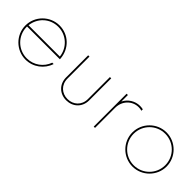

<svg xmlns="http://www.w3.org/2000/svg" viewBox="93 -1018 1639 1639"><g transform="rotate(45 912.5 -198.5)"><path d="M472.7 -202.1V-208C465.3 -320.8 377.4 -404.8 267.1 -404.8C153.8 -404.8 60.5 -312 60.5 -198.2C60.5 -85 153.8 7.8 267.1 7.8C358.4 7.8 437 -52.2 463.9 -135.7H447.3C421.9 -61 350.6 -7.8 267.1 -7.8C163.1 -7.8 79.1 -90.3 76.7 -194.3V-202.1ZM267.1 -388.7C365.7 -388.7 445.8 -314.5 456.1 -218.3H78.1C89.4 -316.4 168 -388.7 267.1 -388.7Z M758.3 7.8C835.4 7.8 897.9 -46.4 897.9 -131.3V-397H882.3V-131.3C882.3 -55.2 826.7 -7.8 758.3 -7.8C690.9 -7.8 635.3 -55.2 635.3 -131.3V-397H619.6V-131.3C619.6 -46.4 681.2 7.8 758.3 7.8Z M1083.5 0H1099.1V-242.7C1099.1 -327.1 1161.6 -388.7 1237.8 -388.7C1251.5 -388.7 1264.2 -387.2 1275.4 -383.3V-400.9C1263.7 -403.3 1251.5 -404.8 1237.8 -404.8C1177.7 -404.8 1124.5 -369.6 1099.1 -318.4V-397H1083.5Z M1558.1 7.8C1671.4 7.8 1764.6 -85 1764.6 -198.2C1764.6 -312 1671.4 -404.8 1558.1 -404.8C1444.8 -404.8 1351.6 -312 1351.6 -198.2C1351.6 -85 1444.8 7.8 1558.1 7.8ZM1558.1 -7.8C1452.6 -7.8 1367.7 -92.8 1367.7 -198.2C1367.7 -304.2 1452.6 -388.7 1558.1 -388.7C1663.6 -388.7 1748.5 -304.2 1748.5 -198.2C1748.5 -92.8 1663.6 -7.8 1558.1 -7.8Z"/></g></svg>

Font: Now Thin
Style: Regular
Weight: 100
Designer: Alfredo Marco Pradil
Foundry: Alfredo Marco Pradil
Version: Version 1.200;hotconv 1.0.109;makeotfexe 2.5.65596